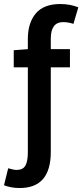

<svg xmlns="http://www.w3.org/2000/svg" viewBox="-47 -738 413 964"><path d="M51.8 206.1Q7.8 206.1 -26.9 191.9L-5.9 106.9Q22 115.2 36.1 115.2Q67.9 115.2 80.3 93.8Q92.8 72.3 92.8 26.9V-399.9H22V-485.8L92.8 -491.2V-542Q92.8 -623 132.6 -670.4Q172.4 -717.8 255.9 -717.8Q304.7 -717.8 346.2 -701.2L321.8 -618.2Q294.9 -627 270 -627Q208 -627 208 -543.9V-491.2H304.2V-399.9H208V24.9Q208 206.1 51.8 206.1Z"/></svg>

Font: Source Sans 3 Semibold
Style: Regular
Weight: 600
Designer: Paul D. Hunt
Foundry: Adobe
Version: Version 3.052;hotconv 1.1.0;makeotfexe 2.6.0